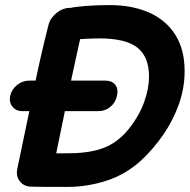

<svg xmlns="http://www.w3.org/2000/svg" viewBox="-20 -735 746 755"><path d="M68 -298H368Q393 -298 413.5 -314.5Q434 -331 440 -358Q446 -386 433 -402Q420 -418 394 -418H94Q69 -418 47.5 -401Q26 -384 20 -358Q15 -333 29 -315.5Q43 -298 68 -298ZM101 -1Q128 0 245 0Q323 0 399 -24.5Q475 -49 536 -105Q585 -151 623.5 -207.5Q662 -264 684 -327Q706 -390 706 -455Q706 -540 669.5 -598Q633 -656 566.5 -685.5Q500 -715 411 -715Q360 -715 317 -711.5Q274 -708 258 -704Q229 -705 203.5 -685Q178 -665 171 -638Q138 -510 108 -359L48 -71Q42 -42 58 -22Q74 -2 101 -1ZM201 -132Q212 -183 227 -258L263 -435L295 -581Q337 -584 371 -584Q475 -584 520.5 -547.5Q566 -511 566 -434Q566 -387 547 -334Q528 -281 489 -231Q451 -183 403 -160Q355 -137 279 -133Q260 -132 201 -132Z"/></svg>

Font: Balsamiq Sans
Style: Bold Italic
Weight: 700
Italic angle: -12°
Designer: Michael Angeles
Foundry: Balsamiq SRL
Version: Version 1.020; ttfautohint (v1.8.4.7-5d5b);gftools[0.9.26]